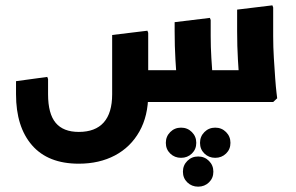

<svg xmlns="http://www.w3.org/2000/svg" viewBox="-20 -382 1108 719"><path d="M275 231Q160 231 100 162Q40 93 40 -29H160Q160 44 188.5 78Q217 112 275 112Q337 112 368.5 76.5Q400 41 400 -29H535Q535 52 502 110.5Q469 169 410.5 200Q352 231 275 231ZM40 -29V-78L157 -94L160 -86V-29ZM400 -29V-251L532 -267L535 -259V-29ZM479 0V-119H945V0ZM643 0 646 -42Q646 -42 643 -74.5Q640 -107 637 -158Q634 -209 634 -265V-299L766 -315L769 -307V-247Q769 -206 771.5 -165Q774 -124 776.5 -89.5Q779 -55 781.5 -34.5Q784 -14 784 -14L769 0ZM877 0 880 -42Q880 -42 877 -74.5Q874 -107 871 -158Q868 -209 868 -265V-346L1000 -362L1003 -354V-247Q1003 -206 1005.5 -165Q1008 -124 1010.5 -89.5Q1013 -55 1015.5 -34.5Q1018 -14 1018 -14L1003 0ZM658 209Q634 209 617.5 193Q601 177 601 153Q601 129 617.5 112.5Q634 96 658 96Q682 96 698.5 112.5Q715 129 715 153Q715 177 698.5 193Q682 209 658 209ZM786 209Q762 209 745.5 193Q729 177 729 153Q729 129 745.5 112.5Q762 96 786 96Q810 96 826.5 112.5Q843 129 843 153Q843 177 826.5 193Q810 209 786 209ZM722 317Q698 317 681.5 301Q665 285 665 261Q665 237 681.5 220.5Q698 204 722 204Q746 204 762.5 220.5Q779 237 779 261Q779 285 762.5 301Q746 317 722 317Z"/></svg>

Font: Fustat ExtraBold
Style: Regular
Weight: 800
Designer: Mohamed Gaber, Khaled Hosny, Laura Garcia Mut
Foundry: Kief Type Foundry, Alif Type Foundry, Hard Type Foundry
Version: Version 1.007